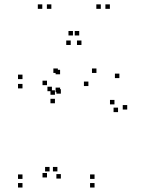

<svg xmlns="http://www.w3.org/2000/svg" viewBox="-20 -828 660 858"><path d="M402.5 10V-10H382.5V10ZM402.5 -28.5V-48.5H382.5V-28.5ZM236.5 -62V-82H216.5V-62ZM252 -30V-50H232V-30ZM252 -409.5V-429.5H232V-409.5ZM248.5 -416.5V-436.5H228.5V-416.5ZM248.5 -496V-516H228.5V-496ZM238.5 -502V-522H218.5V-502ZM80.5 -474.5V-494.5H60.5V-474.5ZM80.5 -433V-453H60.5V-433ZM212 -420.5V-440.5H192V-420.5ZM190 -447.5V-467.5H170V-447.5ZM190 -35V-55H170V-35ZM201.5 -62V-82H181.5V-62ZM80.5 -28.5V-48.5H60.5V-28.5ZM80.5 10V-10H60.5V10ZM548.5 -338.5V-358.5H528.5V-338.5ZM513.5 -479V-499H493.5V-479ZM411 -502V-522H391V-502ZM225.5 -404.5V-424.5H205.5V-404.5ZM225.5 -366.5V-386.5H205.5V-366.5ZM375 -443.5V-463.5H355V-443.5ZM491.5 -361.5V-381.5H471.5V-361.5ZM507.5 -327V-347H487.5V-327ZM209.5 -788.5V-808.5H189.5V-788.5ZM334 -669.5V-689.5H314V-669.5ZM306 -669.5V-689.5H286V-669.5ZM430.5 -788.5V-808.5H410.5V-788.5ZM471 -788.5V-808.5H451V-788.5ZM344 -627V-647H324V-627ZM296 -627V-647H276V-627ZM169 -788.5V-808.5H149V-788.5Z"/></svg>

Font: Monaspace Xenon Dots Var
Style: Regular
Weight: 400
Designer: Riley Cran and the Lettermatic Team
Version: Version 1.100 (Monaspace Xenon Dots)